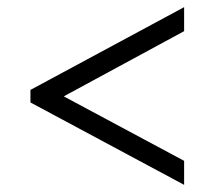

<svg xmlns="http://www.w3.org/2000/svg" viewBox="-20 -626 599 536"><path d="M494 -177V-110L65 -340V-375L494 -606V-539L158 -357L494 -177Z"/></svg>

Font: NameLogos Serif
Style: Italic
Weight: 500
Version: Version 0.1